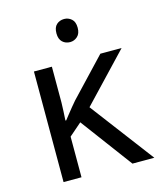

<svg xmlns="http://www.w3.org/2000/svg" viewBox="-111 -818 756 899"><g transform="rotate(-15 267.0 -368.5)"><path d="M285 -737Q305 -737 320.5 -723.5Q336 -710 336 -681Q336 -653 320.5 -639Q305 -625 285 -625Q263 -625 248 -639Q233 -653 233 -681Q233 -710 248 -723.5Q263 -737 285 -737ZM172 -363Q172 -347 170.5 -321Q169 -295 168 -276H172Q178 -284 190 -299Q202 -314 214.5 -329.5Q227 -345 236 -355L407 -536H510L293 -307L525 0H419L233 -250L172 -197V0H85V-536H172Z"/></g></svg>

Font: binaryvertical115
Style: Book
Weight: 400
Designer: Jelle Bosma - Monotype Design Team
Foundry: Monotype Imaging Inc.
Version: Version 2.003